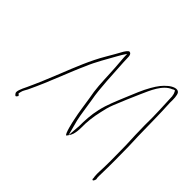

<svg xmlns="http://www.w3.org/2000/svg" viewBox="-167 -867 1100 1100"><g transform="rotate(45 383.0 -317.5)"><path d="M48 0C52 5 58 16 66 2C73 -5 66 -8 59 -14L62 -27C65 -42 73 -53 81 -68C109 -127 137 -193 163 -259L191 -328C200 -351 210 -372 219 -393C244 -454 278 -509 307 -562C312 -571 317 -580 322 -588L339 -614L340 -586C342 -548 345 -537 348 -472C352 -389 353 -346 366 -280C374 -230 380 -181 390 -136C394 -115 410 -43 422 -36C424 -38 428 -42 431 -47L406 -141C402 -161 397 -184 394 -208L382 -286C368 -356 363 -488 358 -567C356 -600 360 -623 346 -631H345C337 -637 328 -627 316 -609C301 -582 282 -548 263 -516C218 -440 182 -349 147 -261C122 -198 93 -129 67 -73C52 -43 37 -10 48 0ZM451 -271C439 -219 437 -170 437 -128L431 -47C437 -55 443 -67 445 -74C450 -91 452 -111 452 -131C451 -171 456 -221 468 -271C473 -296 480 -323 490 -348C510 -399 534 -454 555 -502C580 -558 609 -632 666 -654C668 -655 672 -659 678 -659H682C685 -648 690 -647 692 -629V-628L693 -626C696 -553 701 -475 699 -397C700 -345 701 -293 704 -239L705 -152C706 -124 705 -100 705 -78C705 -42 701 -13 704 14L706 26C705 30 705 31 707 35C714 43 720 29 722 19L720 9V7C720 0 719 -10 720 -26C722 -95 721 -174 720 -244L717 -325C715 -414 715 -503 710 -590C711 -619 710 -650 701 -663C687 -681 657 -668 635 -650C609 -628 594 -609 572 -571C548 -530 528 -478 507 -428C487 -379 463 -325 451 -271ZM431 -47V-48Z"/></g></svg>

Font: Stray Cat
Style: ExLtObl
Weight: 200
Version: Version 1.0